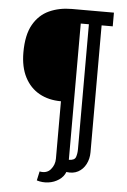

<svg xmlns="http://www.w3.org/2000/svg" viewBox="-59 -761 638 963"><g transform="rotate(5 260.0 -279.0)"><path d="M173 108Q209 115 229 91.5Q249 68 249 37V-252Q187 -252 140 -278Q93 -304 66.5 -355Q40 -406 40 -480Q40 -568 69.5 -620Q99 -672 149.5 -695Q200 -718 263 -718H475V-649H419V-10Q419 23 405 50Q391 77 366 90.5Q341 104 307 99Q298 123 274.5 139Q251 155 221.5 159Q192 163 163 154ZM314 -649V37Q343 37 349 19.5Q355 2 355 -20V-649Z"/></g></svg>

Font: Rosario Light
Style: Bold
Weight: 700
Version: Version 1.101; ttfautohint (v1.8.1.43-b0c9)